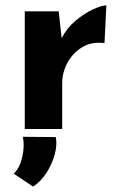

<svg xmlns="http://www.w3.org/2000/svg" viewBox="-20 -479 450 713"><path d="M198 -437 209 -337Q228 -375 261 -402.5Q294 -430 326 -444.5Q358 -459 375 -459L368 -319Q319 -325 284 -303Q249 -281 230 -245Q211 -209 211 -171V0H72V-437ZM103 214 31 166Q53 145 62.5 104.5Q72 64 65 29L187 30Q193 58 183.5 93.5Q174 129 153.5 161.5Q133 194 103 214Z"/></svg>

Font: Reem Kufi
Style: Bold
Weight: 700
Designer: Khaled Hosny
Version: Version 1.001